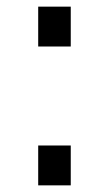

<svg xmlns="http://www.w3.org/2000/svg" viewBox="-20 -558 328 578"><path d="M95 -418V-538H193V-418ZM95 0V-120H193V0Z"/></svg>

Font: Plus Jakarta Text
Style: Regular
Weight: 400
Designer: Gumpita Rahayu
Foundry: Tokotype Studio
Version: Version 1.000